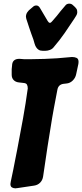

<svg xmlns="http://www.w3.org/2000/svg" viewBox="-20 -1036 450 1051"><path d="M275 -779Q267 -768 254 -763Q241 -758 229 -758H213Q200 -758 191.5 -763.5Q183 -769 177.5 -778Q172 -787 169 -798Q166 -809 163 -819Q157 -836 151 -852Q145 -868 140 -884L124 -933Q122 -941 122 -944Q122 -958 129.5 -969Q137 -980 148 -988L161 -999Q168 -1006 179 -1006Q191 -1006 199 -992L241 -921Q247 -911 253 -911Q259 -911 265 -919L291 -949Q302 -963 312 -975.5Q322 -988 332 -999L337 -1005Q345 -1016 359 -1016Q371 -1016 379 -1008L391 -997Q401 -987 402 -979Q403 -971 403 -969Q403 -959 397 -950L387 -934Q361 -894 333.5 -854.5Q306 -815 275 -779ZM73 -6H71L66 -5Q54 -5 45.5 -10Q37 -15 37 -29Q37 -32 39 -42L53 -109Q58 -136 63.5 -163Q69 -190 74 -216Q91 -304 106 -387.5Q121 -471 132 -552Q132 -565 127.5 -573Q123 -581 108 -582L82 -585Q65 -587 54.5 -598Q44 -609 44 -627V-657Q44 -664 45 -667Q46 -669 46 -677Q47 -714 86 -714L99 -713Q106 -712 112 -712Q118 -712 125 -712H151Q188 -712 223.5 -713.5Q259 -715 293 -717L374 -724Q389 -724 399.5 -719Q410 -714 410 -697Q410 -689 409 -686L397 -630Q393 -610 378.5 -595.5Q364 -581 345 -579H344Q340 -578 336 -578Q332 -578 327 -577Q299 -573 294 -544L275 -444Q265 -390 257.5 -341Q250 -292 240 -232L216 -70Q213 -50 200 -36.5Q187 -23 167 -20Z"/></svg>

Font: Bangerz 2
Style: Regular
Weight: 400
Designer: vernon adams
Foundry: Vernon Adams
Version: Version 2.10;December 28, 2023;FontCreator 13.0.0.2683 64-bi